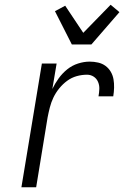

<svg xmlns="http://www.w3.org/2000/svg" viewBox="-20 -787 540 807"><path d="M70 0 156 -520H218L200 -413Q211 -436 226.5 -457.5Q242 -479 262.5 -495.5Q283 -512 308 -520Q333 -528 357 -528Q375 -528 392.5 -524Q410 -520 423.5 -510Q437 -500 445.5 -485.5Q454 -471 457 -454Q460 -437 459.5 -418.5Q459 -400 456 -382H394Q397 -398 397.5 -413.5Q398 -429 392 -443Q386 -457 373.5 -465Q361 -473 346 -473Q324 -473 302.5 -467Q281 -461 262.5 -447.5Q244 -434 229 -415.5Q214 -397 204.5 -377Q195 -357 189.5 -335.5Q184 -314 180 -293L132 0ZM282 -600 211 -740 254 -763 330 -649 445 -767 482 -736 364 -600Z"/></svg>

Font: Iosevka Curly Light
Style: Italic
Weight: 300
Italic angle: -9°
Monospace: yes
Designer: Belleve Invis
Foundry: Belleve Invis
Version: Version 22.1.2; ttfautohint (v1.8.4)